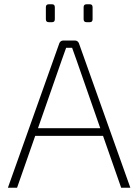

<svg xmlns="http://www.w3.org/2000/svg" viewBox="-20 -880 648 900"><path d="M209 -776H224C233 -776 237 -781 237 -790V-846C237 -855 233 -860 224 -860H209C199 -860 195 -855 195 -846V-790C195 -781 199 -776 209 -776ZM386 -776H401C410 -776 414 -781 414 -790V-846C414 -855 410 -860 401 -860H386C376 -860 372 -855 372 -846V-790C372 -781 376 -776 386 -776ZM548 0H591L350 -677C347 -685 340 -690 332 -690H276C268 -690 261 -685 258 -677L17 0H60L145 -243H463ZM158 -279 270 -600 290 -656H318L338 -600L450 -279Z"/></svg>

Font: Exo 2 Extra Light
Style: Regular
Weight: 250
Designer: Natanael Gama
Version: Version 1.001;PS 001.001;hotconv 1.0.88;makeotf.lib2.5.64775